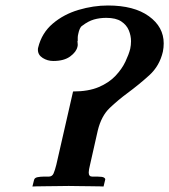

<svg xmlns="http://www.w3.org/2000/svg" viewBox="-20 -678 616 699"><path d="M573 -490Q561 -438 523.5 -404Q486 -370 444 -339Q410 -314 379.5 -285Q349 -256 336 -203L308 -79Q303 -59 303 -50Q303 -35 316 -35H336Q353 -35 358.5 -31.5Q364 -28 363 -24L357 1Q357 1 343.5 0.5Q330 0 309 0Q288 0 266.5 -0.5Q245 -1 230 -1Q214 -1 191.5 -0.5Q169 0 147.5 0Q126 0 112 0.5Q98 1 98 1L104 -23Q106 -31 117 -33Q128 -35 138 -35H157Q170 -35 175 -46.5Q180 -58 185 -78L246 -345Q302 -345 339.5 -361Q377 -377 400.5 -402Q424 -427 436.5 -453.5Q449 -480 454 -500Q457 -514 457 -528Q457 -548 449 -567.5Q441 -587 421.5 -600Q402 -613 367 -613Q343 -613 322 -607Q301 -601 279 -584Q274 -581 270.5 -573Q267 -565 265 -555Q263 -547 263 -541Q263 -535 263 -529H262Q264 -513 262 -508Q258 -489 235.5 -472.5Q213 -456 174 -456Q153 -456 135.5 -467Q118 -478 118 -497Q118 -502 119 -505Q132 -558 172 -592Q212 -626 266 -642Q320 -658 373 -658Q468 -658 522 -619Q576 -580 576 -520Q576 -505 573 -490Z"/></svg>

Font: Libertinus Serif SemiBold
Style: Italic
Weight: 600
Italic angle: -11.5°
Designer: Philipp H. Poll, Khaled Hosny
Foundry: Caleb Maclennan
Version: Version 7.051;RELEASE